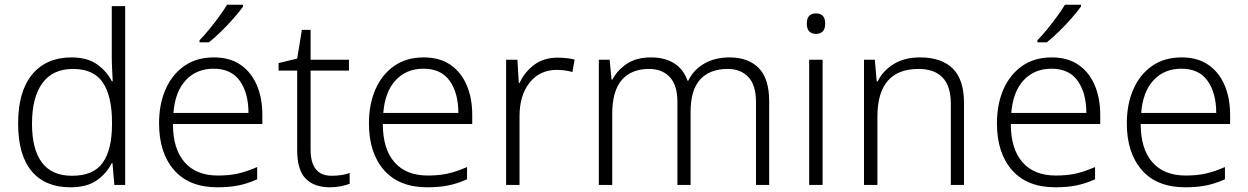

<svg xmlns="http://www.w3.org/2000/svg" viewBox="-20 -786 5304 816"><path d="M279 10Q172 10 114.5 -58.5Q57 -127 57 -261Q57 -398 117 -470Q177 -542 284 -542Q351 -542 392.5 -512.5Q434 -483 455 -441H459Q458 -464 456.5 -492.5Q455 -521 455 -545V-760H512V0H466L458 -93H455Q434 -50 392 -20Q350 10 279 10ZM286 -39Q378 -39 417 -95Q456 -151 456 -257V-266Q456 -376 417.5 -434.5Q379 -493 290 -493Q204 -493 160 -432.5Q116 -372 116 -260Q116 -152 158 -95.5Q200 -39 286 -39Z M889 -542Q957 -542 1002.5 -510.5Q1048 -479 1071.5 -424Q1095 -369 1095 -298V-259H715Q715 -153 764.5 -96.5Q814 -40 906 -40Q955 -40 992 -48.5Q1029 -57 1073 -76V-24Q1033 -6 994 2Q955 10 904 10Q784 10 720 -63Q656 -136 656 -262Q656 -343 683.5 -406Q711 -469 763 -505.5Q815 -542 889 -542ZM888 -494Q815 -494 769.5 -445Q724 -396 717 -306H1036Q1036 -390 999.5 -442Q963 -494 888 -494ZM1013 -758Q998 -737 973.5 -709Q949 -681 921 -653.5Q893 -626 868 -606H828V-615Q847 -634 869 -661Q891 -688 911.5 -716Q932 -744 945 -766H1013Z M1389 -39Q1411 -39 1431 -42Q1451 -45 1466 -51V-5Q1451 1 1429 5.5Q1407 10 1382 10Q1315 10 1279 -27Q1243 -64 1243 -148V-486H1164V-518L1243 -537L1263 -659H1300V-532H1463V-486H1300V-151Q1300 -39 1389 -39Z M1781 -542Q1849 -542 1894.5 -510.5Q1940 -479 1963.5 -424Q1987 -369 1987 -298V-259H1607Q1607 -153 1656.5 -96.5Q1706 -40 1798 -40Q1847 -40 1884 -48.5Q1921 -57 1965 -76V-24Q1925 -6 1886 2Q1847 10 1796 10Q1676 10 1612 -63Q1548 -136 1548 -262Q1548 -343 1575.5 -406Q1603 -469 1655 -505.5Q1707 -542 1781 -542ZM1780 -494Q1707 -494 1661.5 -445Q1616 -396 1609 -306H1928Q1928 -390 1891.5 -442Q1855 -494 1780 -494Z M2350 -541Q2389 -541 2422 -533L2413 -480Q2381 -489 2347 -489Q2274 -489 2231 -435Q2188 -381 2188 -292V0H2131V-532H2179L2185 -433H2188Q2208 -478 2249 -509.5Q2290 -541 2350 -541Z M3081 -542Q3160 -542 3204.5 -497Q3249 -452 3249 -355V0H3193V-353Q3193 -424 3160.5 -458.5Q3128 -493 3073 -493Q2997 -493 2956 -448.5Q2915 -404 2915 -311V0H2859V-353Q2859 -424 2826.5 -458.5Q2794 -493 2739 -493Q2663 -493 2622.5 -446Q2582 -399 2582 -302V0H2525V-532H2571L2579 -448H2583Q2603 -487 2643.5 -514.5Q2684 -542 2747 -542Q2805 -542 2845 -517Q2885 -492 2902 -443H2905Q2928 -490 2973.5 -516Q3019 -542 3081 -542Z M3448 -729Q3487 -729 3487 -686Q3487 -642 3448 -642Q3409 -642 3409 -686Q3409 -729 3448 -729ZM3476 -532V0H3419V-532Z M3890 -542Q3981 -542 4029 -495Q4077 -448 4077 -348V0H4021V-344Q4021 -420 3986 -456.5Q3951 -493 3884 -493Q3709 -493 3709 -290V0H3652V-532H3698L3706 -440H3710Q3731 -484 3777 -513Q3823 -542 3890 -542Z M4450 -542Q4518 -542 4563.5 -510.5Q4609 -479 4632.5 -424Q4656 -369 4656 -298V-259H4276Q4276 -153 4325.5 -96.5Q4375 -40 4467 -40Q4516 -40 4553 -48.5Q4590 -57 4634 -76V-24Q4594 -6 4555 2Q4516 10 4465 10Q4345 10 4281 -63Q4217 -136 4217 -262Q4217 -343 4244.5 -406Q4272 -469 4324 -505.5Q4376 -542 4450 -542ZM4449 -494Q4376 -494 4330.5 -445Q4285 -396 4278 -306H4597Q4597 -390 4560.5 -442Q4524 -494 4449 -494ZM4574 -758Q4559 -737 4534.5 -709Q4510 -681 4482 -653.5Q4454 -626 4429 -606H4389V-615Q4408 -634 4430 -661Q4452 -688 4472.5 -716Q4493 -744 4506 -766H4574Z M5002 -542Q5070 -542 5115.5 -510.5Q5161 -479 5184.5 -424Q5208 -369 5208 -298V-259H4828Q4828 -153 4877.5 -96.5Q4927 -40 5019 -40Q5068 -40 5105 -48.5Q5142 -57 5186 -76V-24Q5146 -6 5107 2Q5068 10 5017 10Q4897 10 4833 -63Q4769 -136 4769 -262Q4769 -343 4796.5 -406Q4824 -469 4876 -505.5Q4928 -542 5002 -542ZM5001 -494Q4928 -494 4882.5 -445Q4837 -396 4830 -306H5149Q5149 -390 5112.5 -442Q5076 -494 5001 -494Z"/></svg>

Font: Noto Sans Thai Looped Light
Style: Regular
Weight: 300
Designer: Sasikarn Vongin, Ben Mitchell
Foundry: The Fontpad Ltd
Version: Version 1.001; ttfautohint (v1.8.4.7-5d5b)